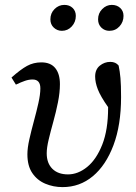

<svg xmlns="http://www.w3.org/2000/svg" viewBox="-20 -752 558 785"><path d="M236 13Q198 13 165 -1Q132 -15 112 -44.5Q92 -74 92 -121Q92 -147 100 -182.5Q108 -218 118.5 -256.5Q129 -295 137 -330.5Q145 -366 145 -391Q145 -427 113 -427Q98 -427 82 -421.5Q66 -416 45 -406L27 -435Q64 -468 90.5 -482.5Q117 -497 149 -497Q187 -497 206 -473.5Q225 -450 225 -408Q225 -374 217 -334Q209 -294 198 -254.5Q187 -215 179 -181.5Q171 -148 171 -125Q171 -85 194 -62Q217 -39 258 -39Q299 -39 336.5 -69.5Q374 -100 398 -160.5Q422 -221 422 -311V-314Q391 -358 380 -386.5Q369 -415 369 -439Q369 -468 388 -483.5Q407 -499 431 -499Q453 -499 465 -484Q470 -461 472.5 -433Q475 -405 475 -355Q475 -241 444 -158.5Q413 -76 359.5 -31.5Q306 13 236 13ZM233 -626Q214 -626 200 -639Q186 -652 186 -673Q186 -698 203 -715Q220 -732 243 -732Q264 -732 277 -719.5Q290 -707 290 -687Q290 -662 273.5 -644Q257 -626 233 -626ZM427 -626Q408 -626 394.5 -639Q381 -652 381 -673Q381 -698 398 -715Q415 -732 437 -732Q458 -732 471.5 -719.5Q485 -707 485 -687Q485 -662 468.5 -644Q452 -626 427 -626Z"/></svg>

Font: Source Serif 4 SmText
Style: Italic
Weight: 400
Italic angle: -12°
Designer: Frank Grießhammer
Foundry: Adobe
Version: Version 4.005;hotconv 1.1.0;makeotfexe 2.6.0